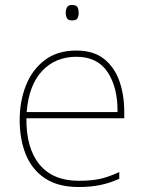

<svg xmlns="http://www.w3.org/2000/svg" viewBox="-20 -741 580 771"><path d="M287 -538Q355 -538 397 -505Q439 -472 459 -416.5Q479 -361 479 -291V-266H86Q85 -145 139 -80Q193 -15 296 -15Q344 -15 378.5 -22Q413 -29 459 -50V-23Q421 -6 382.5 2Q344 10 296 10Q213 10 160.5 -25Q108 -60 83.5 -121Q59 -182 59 -259Q59 -334 84 -397.5Q109 -461 159.5 -499.5Q210 -538 287 -538ZM287 -513Q203 -513 149.5 -456.5Q96 -400 87 -291H452Q453 -390 412 -451.5Q371 -513 287 -513ZM269 -721Q287 -721 291.5 -711.5Q296 -702 296 -690Q296 -677 291.5 -668Q287 -659 269 -659Q254 -659 249 -668Q244 -677 244 -690Q244 -702 249 -711.5Q254 -721 269 -721Z"/></svg>

Font: Noto Sans Kannada Thin
Style: Regular
Weight: 100
Designer: Jelle Bosma - Monotype Design Team
Foundry: Monotype Imaging Inc.
Version: Version 2.005; ttfautohint (v1.8.4.7-5d5b)